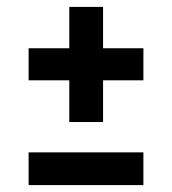

<svg xmlns="http://www.w3.org/2000/svg" viewBox="-20 -537 499 557"><path d="M181 -183V-304H63V-397H181V-517H279V-397H396V-304H279V-183ZM63 0V-95H396V0Z"/></svg>

Font: Oswald SemiBold
Style: Regular
Weight: 600
Designer: Vernon Adams
Foundry: Vernon Adams
Version: Version 4.100; ttfautohint (v1.8.1.43-b0c9)